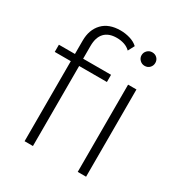

<svg xmlns="http://www.w3.org/2000/svg" viewBox="-174 -871 938 995"><g transform="rotate(30 294.5 -373.0)"><path d="M116 0V-602Q116 -667 153.5 -706.5Q191 -746 261 -746Q290 -746 318 -737.5Q346 -729 364 -712L344 -674Q329 -689 308 -696Q287 -703 263 -703Q215 -703 190 -676.5Q165 -650 165 -598V-510L166 -486V0ZM20 -479V-522H332V-479ZM434 0V-522H484V0ZM459 -649Q442 -649 430 -661Q418 -673 418 -689Q418 -706 430 -718Q442 -730 459 -730Q477 -730 488.5 -718.5Q500 -707 500 -690Q500 -673 488.5 -661Q477 -649 459 -649Z"/></g></svg>

Font: MOST Montserrat Light
Style: Regular
Weight: 300
Designer: Julieta Ulanovsky
Foundry: Julieta Ulanovsky
Version: Version 8.000;March 11, 2024;FontCreator 15.0.0.2926 64-bit